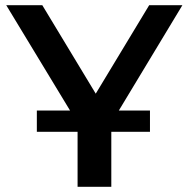

<svg xmlns="http://www.w3.org/2000/svg" viewBox="-20 -720 728 740"><path d="M438 -294H558V-212H409V0H279V-212H122V-294H250L4 -700H143L349 -359L555 -700H683Z"/></svg>

Font: mBank SemiBold
Style: Regular
Weight: 600
Designer: Julieta Ulanovsky
Foundry: Julieta Ulanovsky
Version: Version 7.200